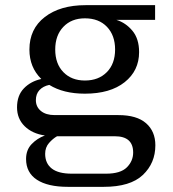

<svg xmlns="http://www.w3.org/2000/svg" viewBox="-20 -538 670 744"><path d="M243 186Q165 186 123 158.5Q81 131 81 78Q81 43 102.5 20.5Q124 -2 154 -13Q105 -20 75.5 -49Q46 -78 46 -122Q46 -168 72.5 -195.5Q99 -223 140 -232Q94 -277 94 -346Q94 -426 153.5 -472Q213 -518 312 -518H581V-461H431Q467 -450 493 -419Q519 -388 519 -336Q519 -264 463 -219.5Q407 -175 309 -175Q226 -175 171 -209Q147 -204 133 -189Q119 -174 119 -150Q119 -124 138.5 -108Q158 -92 192 -92H439Q510 -92 546 -60.5Q582 -29 582 25Q582 94 533.5 140Q485 186 382 186ZM309 -226Q362 -226 394 -258.5Q426 -291 426 -346Q426 -401 394.5 -434Q363 -467 309 -467Q257 -467 225.5 -434Q194 -401 194 -346Q194 -291 225.5 -258.5Q257 -226 309 -226ZM258 135H391Q447 135 471.5 110.5Q496 86 496 53Q496 -10 425 -10H201Q185 -1 170 16Q155 33 155 58Q155 95 180.5 115Q206 135 258 135Z"/></svg>

Font: Montagu Slab 16pt
Style: Regular
Weight: 400
Designer: Florian Karsten
Foundry: Florian Karsten
Version: Version 1.000; ttfautohint (v1.8.3)